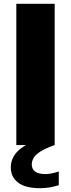

<svg xmlns="http://www.w3.org/2000/svg" viewBox="-20 -760 372 1006"><path d="M65.5 0V-740H266.5V0ZM190 226Q112 226 74.2 196.2Q36.5 166.5 36.5 117Q36.5 85.5 53 57Q69.5 28.5 108.8 4.5Q148 -19.5 216.5 -38L266.5 0Q220 16.5 193.8 32.8Q167.5 49 157 66.2Q146.5 83.5 146.5 102.5Q146.5 125.5 163.8 138.8Q181 152 218.5 152Q232.5 152 249.5 148.8Q266.5 145.5 288 138.5V210.5Q266.5 217 243 221.5Q219.5 226 190 226Z"/></svg>

Font: Encode Sans SC SemiExpanded ExtraBold
Style: Regular
Weight: 800
Width: 6
Designer: Multiple Designers
Foundry: Impallari Type
Version: Version 3.002